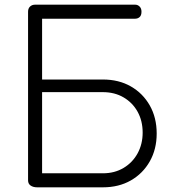

<svg xmlns="http://www.w3.org/2000/svg" viewBox="-20 -801 745 821"><path d="M139 0Q122 0 111 -7.5Q100 -15 100 -30V-751Q100 -765 108.5 -773Q117 -781 130 -781H558Q569 -781 577 -773Q585 -765 585 -751Q585 -735 577 -728Q569 -721 558 -721H160V-461H420Q488 -461 539.5 -431.5Q591 -402 620.5 -350Q650 -298 650 -230Q650 -163 620.5 -111Q591 -59 539.5 -29.5Q488 0 420 0ZM160 -60H420Q470 -60 508.5 -83Q547 -106 568.5 -145.5Q590 -185 590 -234Q590 -284 568.5 -323Q547 -362 508.5 -384.5Q470 -407 420 -407H160Z"/></svg>

Font: ComfortaaLight
Style: Regular
Weight: 300
Designer: Johan Aakerlund
Foundry: Johan Aakerlund
Version: Version 3.104; ttfautohint (v1.8.1.43-b0c9)